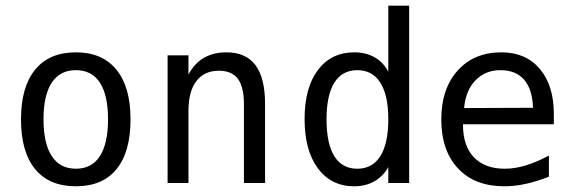

<svg xmlns="http://www.w3.org/2000/svg" viewBox="-20 -651 2040 683"><path d="M250 -401.4Q193.4 -401.4 164.1 -356.9Q134.8 -312.5 134.8 -226.6Q134.8 -140.6 164.1 -95.7Q193.4 -50.8 250 -50.8Q306.6 -50.8 335.4 -95.7Q364.3 -140.6 364.3 -226.6Q364.3 -312.5 335.4 -356.9Q306.6 -401.4 250 -401.4ZM250 -464.8Q343.8 -464.8 394 -403.3Q444.3 -341.8 444.3 -226.6Q444.3 -110.4 394.5 -49.3Q344.7 11.7 250 11.7Q155.3 11.7 105 -49.3Q54.7 -110.4 54.7 -226.6Q54.7 -341.8 105 -403.3Q155.3 -464.8 250 -464.8Z M922.9 -281.2V0H847.7V-281.2Q847.7 -341.8 826.2 -370.6Q804.7 -399.4 758.8 -399.4Q707 -399.4 678.7 -362.8Q650.4 -326.2 650.4 -255.9V0H576.2V-454.1H650.4V-385.7Q670.9 -424.8 704.6 -444.8Q738.3 -464.8 785.2 -464.8Q854.5 -464.8 888.7 -419.4Q922.9 -374 922.9 -281.2Z M1361.3 -395.5V-630.9H1435.5V0H1361.3V-56.6Q1342.8 -23.4 1311.5 -5.9Q1280.3 11.7 1240.2 11.7Q1158.2 11.7 1110.8 -52.2Q1063.5 -116.2 1063.5 -227.5Q1063.5 -338.9 1110.8 -401.9Q1158.2 -464.8 1240.2 -464.8Q1281.2 -464.8 1312.5 -447.3Q1343.8 -429.7 1361.3 -395.5ZM1141.6 -226.6Q1141.6 -139.6 1169.4 -95.2Q1197.3 -50.8 1251 -50.8Q1304.7 -50.8 1333 -95.7Q1361.3 -140.6 1361.3 -226.6Q1361.3 -312.5 1333 -356.9Q1304.7 -401.4 1251 -401.4Q1197.3 -401.4 1169.4 -356.9Q1141.6 -312.5 1141.6 -226.6Z M1950.2 -245.1V-209H1627V-207Q1627 -131.8 1666 -91.3Q1705.1 -50.8 1775.4 -50.8Q1811.5 -50.8 1850.1 -62.5Q1888.7 -74.2 1932.6 -97.7V-22.5Q1890.6 -5.9 1851.1 2.9Q1811.5 11.7 1774.4 11.7Q1668.9 11.7 1609.4 -51.8Q1549.8 -115.2 1549.8 -226.6Q1549.8 -335 1607.9 -399.9Q1666 -464.8 1763.7 -464.8Q1850.6 -464.8 1900.4 -405.8Q1950.2 -346.7 1950.2 -245.1ZM1876 -267.6Q1874 -333 1844.7 -367.2Q1815.4 -401.4 1759.8 -401.4Q1707 -401.4 1671.9 -365.7Q1636.7 -330.1 1630.9 -266.6Z"/></svg>

Font: BabelStone Marchen
Style: Regular
Weight: 400
Designer: Andrew West
Foundry: Andrew West
Version: Version 9.003 2021-11-11